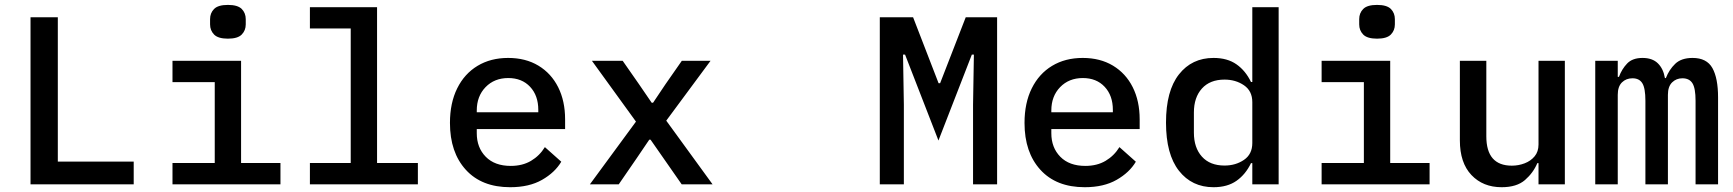

<svg xmlns="http://www.w3.org/2000/svg" viewBox="-20 -770 7240 802"><path d="M538.5 0H107.5V-698H221.5V-95H538.5Z M932 -608.5Q891 -608.5 874.2 -625.8Q857.5 -643 857.5 -668V-690Q857.5 -715.5 874.2 -732.5Q891 -749.5 932 -749.5Q973 -749.5 989.8 -732.5Q1006.5 -715.5 1006.5 -690V-668Q1006.5 -643 989.8 -625.8Q973 -608.5 932 -608.5ZM700.5 0V-89H877V-427H700.5V-516H987V-89H1151.5V0Z M1274.5 0V-89H1445V-651H1274.5V-740H1555V-89H1725.5V0Z M2111 12Q1992 12 1925.8 -60.8Q1859.5 -133.5 1859.5 -256.5Q1859.5 -340 1889.8 -401Q1920 -462 1974.8 -495Q2029.5 -528 2102.5 -528Q2175.5 -528 2229 -495.8Q2282.5 -463.5 2311.5 -405.8Q2340.5 -348 2340.5 -271.5V-231H1971.5V-213.5Q1971.5 -153.5 2009 -115.2Q2046.5 -77 2113.5 -77Q2162.5 -77 2198.2 -98.2Q2234 -119.5 2256 -155.5L2324.5 -94.5Q2298 -49.5 2244.2 -18.8Q2190.5 12 2111 12ZM2103 -444Q2045 -444 2008.2 -406Q1971.5 -368 1971.5 -308.5V-301H2228.5V-311Q2228.5 -371 2194.2 -407.5Q2160 -444 2103 -444Z M2564.5 0H2444L2636.5 -262L2452.5 -516H2581L2649 -418.5L2702 -341H2708L2760 -418.5L2828 -516H2948L2763 -266L2956.5 0H2827.5L2750.5 -110.5L2697.5 -186.5H2692L2640.5 -110.5Z M4044.5 0V-332.5L4048 -542H4039.5L3900 -183L3760.5 -542H3752L3755.5 -332.5V0H3655V-698H3794L3900.5 -422.5H3907L4014 -698H4145V0Z M4511 12Q4392 12 4325.8 -60.8Q4259.5 -133.5 4259.5 -256.5Q4259.5 -340 4289.8 -401Q4320 -462 4374.8 -495Q4429.5 -528 4502.5 -528Q4575.5 -528 4629 -495.8Q4682.5 -463.5 4711.5 -405.8Q4740.5 -348 4740.5 -271.5V-231H4371.5V-213.5Q4371.5 -153.5 4409 -115.2Q4446.5 -77 4513.5 -77Q4562.5 -77 4598.2 -98.2Q4634 -119.5 4656 -155.5L4724.5 -94.5Q4698 -49.5 4644.2 -18.8Q4590.5 12 4511 12ZM4503 -444Q4445 -444 4408.2 -406Q4371.5 -368 4371.5 -308.5V-301H4628.5V-311Q4628.5 -371 4594.2 -407.5Q4560 -444 4503 -444Z M5211 0V-88.5H5205.5Q5183 -41.5 5145 -14.8Q5107 12 5049 12Q4958.5 12 4904.5 -56.8Q4850.5 -125.5 4850.5 -258Q4850.5 -390.5 4904.5 -459.2Q4958.5 -528 5049 -528Q5107 -528 5145 -501.2Q5183 -474.5 5205.5 -427.5H5211V-740H5321V0ZM5095 -78.5Q5141.5 -78.5 5176.2 -102.2Q5211 -126 5211 -172.5V-343.5Q5211 -390 5176.2 -413.8Q5141.5 -437.5 5095 -437.5Q5034 -437.5 5000.5 -400.2Q4967 -363 4967 -300V-216Q4967 -153 5000.5 -115.8Q5034 -78.5 5095 -78.5Z M5732 -608.5Q5691 -608.5 5674.2 -625.8Q5657.5 -643 5657.5 -668V-690Q5657.5 -715.5 5674.2 -732.5Q5691 -749.5 5732 -749.5Q5773 -749.5 5789.8 -732.5Q5806.5 -715.5 5806.5 -690V-668Q5806.5 -643 5789.8 -625.8Q5773 -608.5 5732 -608.5ZM5500.5 0V-89H5677V-427H5500.5V-516H5787V-89H5951.5V0Z M6406.5 0V-88.5H6401.5Q6384.5 -48 6350 -18Q6315.5 12 6252.5 12Q6174.5 12 6126.2 -39Q6078 -90 6078 -183.5V-516H6188.5V-200.5Q6188.5 -78 6295 -78Q6323 -78 6348.5 -87.8Q6374 -97.5 6390.2 -117Q6406.5 -136.5 6406.5 -166.5V-516H6516.5V0Z M6737.5 0H6643.5V-516H6737.5V-449H6742.5Q6754.5 -481.5 6776.8 -504.8Q6799 -528 6841 -528Q6882 -528 6905 -505.5Q6928 -483 6934.5 -444H6938.5Q6952 -479 6977.5 -503.5Q7003 -528 7050 -528Q7109 -528 7132.8 -485.8Q7156.5 -443.5 7156.5 -363V0H7062.5V-349Q7062.5 -401.5 7049.5 -422.2Q7036.5 -443 7007.5 -443Q6982 -443 6964.5 -425.8Q6947 -408.5 6947 -374V0H6853V-349Q6853 -401.5 6840.2 -422.2Q6827.5 -443 6799 -443Q6772.5 -443 6755 -425.8Q6737.5 -408.5 6737.5 -374Z"/></svg>

Font: Lilex Medium
Style: Regular
Weight: 500
Designer: Mike Abbink, Paul van der Laan, Pieter van Rosmalen, Mikhael Khrustik
Foundry: Mikhael Khrustik
Version: Version 1.100